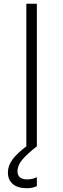

<svg xmlns="http://www.w3.org/2000/svg" viewBox="-20 -778 336 1021"><path d="M176 -758V0Q125 40 99 70.5Q73 101 73 135Q73 153 85.5 164.5Q98 176 124 176Q153 176 176 164V212Q151 223 124 223Q74 223 48 200.5Q22 178 22 140Q22 103 46.5 70Q71 37 120 0V-758Z"/></svg>

Font: Biryani ExtraLight
Style: Regular
Weight: 275
Designer: Dan Reynolds and Mathieu Reguer
Foundry: Dan Reynolds and Mathieu Reguer
Version: Version 1.004; ttfautohint (v1.1) -l 5 -r 5 -G 72 -x 0 -D la